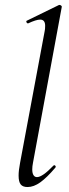

<svg xmlns="http://www.w3.org/2000/svg" viewBox="-20 -745 277 774"><path d="M55 -37Q55 -58 61 -89L160 -619Q162 -627 162 -641Q162 -666 142 -666Q126 -666 94 -651H92Q88 -651 86.5 -656Q85 -661 89 -662L218 -725H220Q224 -725 227 -722Q230 -719 229 -717L113 -89Q110 -74 110 -62Q110 -47 115 -39Q120 -31 129 -31Q151 -31 195 -77Q197 -79 199 -79Q202 -79 204 -75.5Q206 -72 203 -69Q169 -29 142.5 -10Q116 9 91 9Q72 9 63.5 -1.5Q55 -12 55 -37Z"/></svg>

Font: Cormorant Infant
Style: Italic
Weight: 400
Italic angle: -10°
Designer: Christian Thalmann (Catharsis Fonts)
Foundry: Catharsis Fonts
Version: Version 4.000